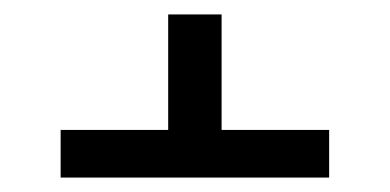

<svg xmlns="http://www.w3.org/2000/svg" viewBox="-20 -553 540 266"><path d="M436 -307H64V-373H213V-533H287V-373H436Z"/></svg>

Font: Iosevka
Style: Regular
Weight: 400
Monospace: yes
Designer: Belleve Invis
Foundry: Belleve Invis
Version: Version 33.2.3; ttfautohint (v1.8.4)